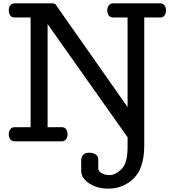

<svg xmlns="http://www.w3.org/2000/svg" viewBox="-20 -857 1057 1164"><path d="M33.2 -795.9Q33.2 -812 42.7 -824.5Q52.2 -836.9 69.3 -836.9H295.4Q307.1 -836.9 313.5 -833Q319.8 -829.1 324.2 -819.8L753.4 -208V-751H665.5Q647 -751 638.7 -764.4Q630.4 -777.8 630.4 -795.9Q630.4 -812 639.9 -824.5Q649.4 -836.9 666.5 -836.9H950.7Q967.8 -836.9 977.1 -824.5Q986.3 -812 986.3 -795.9Q986.3 -777.8 978.3 -764.4Q970.2 -751 951.7 -751H854.5V25.4Q854.5 161.1 791.3 223.9Q728 286.6 635.7 286.6Q569.8 286.6 521 254.9Q472.2 223.1 472.2 177.7V119.6Q472.2 94.7 484.1 81.8Q496.1 68.8 522.9 68.8Q543.9 68.8 559.8 79.3Q575.7 89.8 575.7 109.9V165Q576.2 180.7 595.9 192.6Q615.7 204.6 642.1 204.6Q679.7 204.6 716.6 168.2Q753.4 131.8 753.4 36.6V-24.9L268.6 -710.9V-85.9H354.5Q373 -85.9 381.3 -72.5Q389.6 -59.1 389.6 -41Q389.6 -24.9 380.1 -12.5Q370.6 0 353.5 0H69.3Q52.2 0 42.7 -12.5Q33.2 -24.9 33.2 -41Q33.2 -59.1 41.5 -72.5Q49.8 -85.9 68.4 -85.9H165.5V-751H68.4Q49.8 -751 41.5 -764.4Q33.2 -777.8 33.2 -795.9Z"/></svg>

Font: Cutive
Style: Regular
Weight: 400
Designer: Vernon Adams
Version: Version 1.002